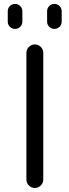

<svg xmlns="http://www.w3.org/2000/svg" viewBox="-20 -979 353 977"><path d="M219.7 -869.1V-921.9Q219.7 -937.5 230.5 -948.2Q241.2 -959 256.8 -959Q272.5 -959 283.2 -948.2Q293.9 -937.5 293.9 -921.9V-869.1Q293.9 -853.5 283.2 -842.8Q272.5 -832 256.8 -832Q241.2 -832 230.5 -842.8Q219.7 -853.5 219.7 -869.1ZM19.5 -869.1V-921.9Q19.5 -937.5 30.3 -948.2Q41 -959 56.6 -959Q72.3 -959 83 -948.2Q93.8 -937.5 93.8 -921.9V-869.1Q93.8 -853.5 83 -842.8Q72.3 -832 56.6 -832Q41 -832 30.3 -842.8Q19.5 -853.5 19.5 -869.1ZM114.3 -65.4V-710Q114.3 -727.5 127 -740.2Q139.6 -752.9 157.2 -752.9Q174.8 -752.9 187.5 -740.2Q200.2 -727.5 200.2 -710V-65.4Q200.2 -47.9 187.5 -35.2Q174.8 -22.5 157.2 -22.5Q139.6 -22.5 127 -35.2Q114.3 -47.9 114.3 -65.4Z"/></svg>

Font: Gen Jyuu Gothic P Normal
Style: Regular
Weight: 300
Designer: [Source Han Sans]
Ryoko NISHIZUKA  (kana & ideographs); Paul D. Hunt (Latin, Greek & Cyrillic); Wenlong ZHANG  (bopomofo
Version: Version 1.002.20150607